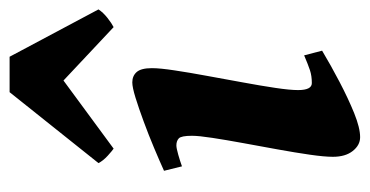

<svg xmlns="http://www.w3.org/2000/svg" viewBox="-206 -548 774 402"><g transform="rotate(-90 181.0 -347.0)"><path d="M275.9 -59.6Q245.6 -41.5 210.7 -23.2Q175.8 -4.9 145 7.6Q114.3 20 94.7 20Q78.1 20 65.9 4.6Q53.7 -10.7 53.7 -37.1Q53.7 -54.7 58.1 -85.2Q62.5 -115.7 69.1 -152.1Q75.7 -188.5 82.3 -224.4Q88.9 -260.3 93.3 -289.1Q97.7 -317.9 97.7 -332Q97.7 -354.5 92.3 -359.6Q86.9 -364.7 77.6 -364.7Q71.8 -364.7 58.1 -360.8Q44.4 -356.9 33.7 -353L24.4 -390.6Q44.9 -399.9 72.3 -411.4Q99.6 -422.9 127.4 -433.1Q155.3 -443.4 177.2 -450.2Q199.2 -457 209.5 -457Q223.1 -457 231.2 -447.8Q239.3 -438.5 239.3 -416Q239.3 -398.9 234.6 -368.2Q230 -337.4 223.1 -300.3Q216.3 -263.2 209.5 -225.8Q202.6 -188.5 198 -157.7Q193.4 -127 193.4 -109.9Q193.4 -81.1 208 -81.1Q223.1 -81.1 234.9 -85Q246.6 -88.9 266.1 -97.2ZM362.3 -527.8Q356 -518.1 344.5 -509Q333 -500 325.2 -496.1L213.4 -601.1L70.8 -496.1Q66.4 -499 55.9 -508.5Q45.4 -518.1 40.5 -527.8L189 -713.9H263.2Z"/></g></svg>

Font: Gentium Book Plus
Style: Bold Italic
Weight: 700
Italic angle: -8°
Designer: Victor Gaultney, Annie Olsen, Iska Routamaa, Becca Hirsbrunner
Foundry: SIL International
Version: Version 6.101